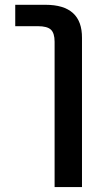

<svg xmlns="http://www.w3.org/2000/svg" viewBox="-20 -542 416 781"><path d="M42 -435.5V-522.5H165Q314.5 -522.5 313.5 -387.7V218.8H202.1V-372.1Q202.1 -407.2 187 -421.4Q171.9 -435.5 133.8 -435.5Z"/></svg>

Font: Gen Shin Gothic Medium
Style: Regular
Weight: 500
Designer: [Source Han Sans]
Ryoko NISHIZUKA  (kana & ideographs); Paul D. Hunt (Latin, Greek & Cyrillic); Wenlong ZHANG  (bopomofo
Version: Version 1.002.20150607